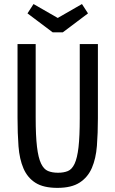

<svg xmlns="http://www.w3.org/2000/svg" viewBox="-20 -901 560 931"><path d="M65 -687.3V-329.9Q65 -254.1 69.7 -191.7Q74.4 -129.3 93.9 -84.2Q113.3 -39.1 152.1 -14.6Q190.9 10 258.3 10Q326.9 10 366.5 -15.9Q406.1 -41.7 425.6 -86.9Q445 -132 449.9 -193.6Q454.7 -255.3 454.7 -327.1V-687.3H366.7V-327.1Q366.7 -239.3 360.7 -187.1Q354.7 -134.9 341.8 -107.2Q328.9 -79.6 308.9 -71.5Q289 -63.4 261.4 -63.4Q232.9 -63.4 212.6 -71.9Q192.3 -80.3 179 -108.2Q165.7 -136.1 159.4 -189.1Q153 -242.1 153 -331V-687.3ZM284.4 -744.1 406.7 -836.1 377.4 -881.4 260 -813.9 142.6 -881.4 113.3 -836.1 235.6 -744.1Z"/></svg>

Font: Secuela Black
Style: Regular
Weight: 900
Designer: Fernando Haro
Foundry: deFharo
Version: Version 1.704